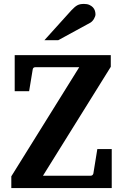

<svg xmlns="http://www.w3.org/2000/svg" viewBox="-20 -949 621 969"><path d="M37.1 0V-59.1L379.9 -609.9H159.2Q146.5 -609.9 145 -598.1L127 -488.8H54.2V-670.9H539.1V-611.8L196.8 -62H436Q448.2 -62 451.2 -73.2L471.2 -196.8H543.9V0ZM461.9 -876.5Q461.9 -871.6 459.7 -865.5Q457.5 -859.4 454.1 -853.5Q450.7 -847.7 445.8 -842.5Q440.9 -837.4 436 -834.5L273.9 -746.1H204.1L340.8 -897.5Q349.6 -906.7 356.7 -912.8Q363.8 -918.9 370.8 -922.6Q377.9 -926.3 385.7 -927.7Q393.6 -929.2 403.8 -929.2Q419.9 -929.2 430.9 -924.3Q441.9 -919.4 449 -911.9Q456.1 -904.3 459 -894.8Q461.9 -885.3 461.9 -876.5Z"/></svg>

Font: Charis SIL APac
Style: Bold
Weight: 700
Foundry: SIL International
Version: Version 5.000